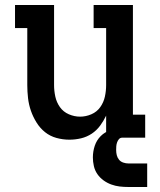

<svg xmlns="http://www.w3.org/2000/svg" viewBox="-20 -550 640 767"><path d="M257 8Q231 8 205.5 1Q180 -6 160 -22Q140 -38 126 -60.5Q112 -83 103.5 -107.5Q95 -132 92 -158Q89 -184 89 -210V-438H40V-530H196V-210Q196 -187 201 -164Q206 -141 219.5 -122Q233 -103 255 -93.5Q277 -84 300 -84Q323 -84 345 -93.5Q367 -103 380.5 -122Q394 -141 399 -164Q404 -187 404 -210V-438H354V-530H511V-92H560V0H404V-88Q394 -67 380 -48Q366 -29 346.5 -16Q327 -3 304 2.5Q281 8 257 8ZM493 197Q475 197 458 195Q441 193 424.5 187Q408 181 393.5 170.5Q379 160 369 145.5Q359 131 355 113.5Q351 96 351 79Q351 55 358.5 32.5Q366 10 382.5 -6.5Q399 -23 422 -30Q445 -37 468 -37V0Q460 0 455 6Q450 12 447.5 19.5Q445 27 444.5 34.5Q444 42 444 49Q444 60 446.5 70Q449 80 455.5 88Q462 96 472.5 99.5Q483 103 493 103H568V197Z"/></svg>

Font: Iosevka Curly Slab SmBdEx
Style: Regular
Weight: 600
Width: 7
Monospace: yes
Designer: Belleve Invis
Foundry: Belleve Invis
Version: Version 11.1.0; ttfautohint (v1.8.3)